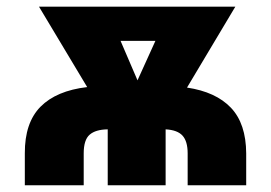

<svg xmlns="http://www.w3.org/2000/svg" viewBox="-20 -550 805 570"><path d="M53.7 0V-94.7Q53.2 -185.5 100.3 -233.2Q147.5 -280.8 238.8 -291.5L95.7 -530.3H678.7L535.2 -290Q620.6 -277.3 665.5 -230.2Q710.4 -183.1 710.9 -94.7V0H537.1V-94.7Q537.1 -130.4 522 -147.2Q506.8 -164.1 471.7 -166V0H299.8V-166Q263.7 -165.5 246.1 -150.1Q228.5 -134.8 228.5 -94.7V0ZM388.2 -311.5 441.4 -428.7H337.9Z"/></svg>

Font: Pretendard JP Black
Style: Regular
Weight: 900
Designer: Base glyphs from Inter by Rasmus Andersson; Hangeul glyphs from Noto Sans CJK(Source Han Sans) by Jang Soo-young and Kan
Foundry: Kil Hyung-jin
Version: Version 1.309